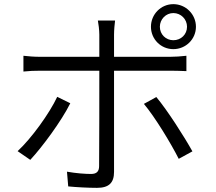

<svg xmlns="http://www.w3.org/2000/svg" viewBox="-20 -866 1040 926"><path d="M816 -803C853 -803 882 -773 882 -737C882 -700 853 -672 816 -672C780 -672 751 -700 751 -737C751 -773 780 -803 816 -803ZM816 -629C876 -629 925 -677 925 -737C925 -797 876 -846 816 -846C756 -846 708 -797 708 -737C708 -677 756 -629 816 -629ZM256 -399C218 -318 131 -198 65 -137L126 -95C183 -156 277 -283 319 -368ZM801 -525C824 -525 853 -524 879 -523V-597C854 -594 823 -592 800 -592H530V-699C530 -720 533 -753 535 -767H452C455 -753 459 -720 459 -699V-592H176C144 -592 121 -594 93 -597V-521C120 -524 146 -525 177 -525H459V-517C459 -469 459 -123 458 -65C458 -39 446 -27 419 -27C393 -27 347 -30 303 -38L309 33C348 37 407 40 448 40C506 40 530 15 530 -37V-525ZM674 -365C727 -302 803 -177 842 -100L908 -136C868 -208 788 -333 734 -398Z"/></svg>

Font: Noto Sans CJK JP DemiLight
Style: Regular
Weight: 350
Designer: Ryoko NISHIZUKA (kana & ideographs); Paul D. Hunt (Latin, Greek & Cyrillic); Wenlong ZHANG (bopomofo); Sandoll Communica
Foundry: Adobe Systems Incorporated
Version: Version 1.004;PS 1.004;hotconv 1.0.82;makeotf.lib2.5.63406